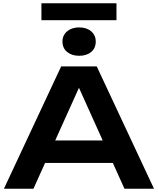

<svg xmlns="http://www.w3.org/2000/svg" viewBox="-20 -1157 968 1177"><path d="M200 -158V-296H720V-158ZM573 -750 924 0H743L436 -681H492L185 0H4L355 -750ZM465 -815Q420 -815 391.5 -838.5Q363 -862 363 -902Q363 -941 391.5 -965Q420 -989 465 -989Q511 -989 539 -965Q567 -941 567 -902Q567 -862 539 -838.5Q511 -815 465 -815ZM234 -1033V-1137H694V-1033Z"/></svg>

Font: Unbounded Medium
Style: Regular
Weight: 500
Designer: Luke Prowse, Jean-Baptiste Morizot, Fátima Lázaro, Florian Runge
Foundry: NaN
Version: Version 1.700